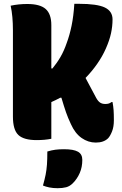

<svg xmlns="http://www.w3.org/2000/svg" viewBox="-20 -730 640 1010"><path d="M36 -700Q78 -709 123 -709Q191 -709 220.5 -682.5Q250 -656 250 -598V-370H256Q280 -399 298.5 -431Q317 -463 331 -504Q346 -544 356.5 -594.5Q367 -645 371 -710H394Q491 -710 531.5 -690.5Q572 -671 572 -628Q572 -592 564 -555Q556 -518 537 -475Q519 -434 491.5 -394.5Q464 -355 430 -320L486 -215Q496 -197 507 -190Q518 -183 534 -183Q555 -183 566 -193H572Q576 -171 577.5 -151Q579 -131 579 -97Q579 -63 569.5 -39Q560 -15 549 -3Q526 20 484 20Q444 20 409.5 -4Q375 -28 353 -77Q337 -111 327 -140Q317 -169 303 -216H297Q273 -203 250 -193V0Q216 7 173 7Q105 7 76.5 -20Q48 -47 48 -117V-570Q48 -646 36 -700ZM229 67Q252 60 272 57.5Q292 55 317 55Q367 55 390 68Q413 81 413 111Q413 149 399.5 180Q386 211 363 234Q347 250 328 255Q309 260 283 260Q259 260 239.5 256Q220 252 206 246Q215 214 220 189Q225 164 227 136Q229 108 229 67Z"/></svg>

Font: Recursive Mn Csl St Blk
Style: Regular
Weight: 900
Monospace: yes
Version: Version 1.079;hotconv 1.0.112;makeotfexe 2.5.65598; ttfautoh